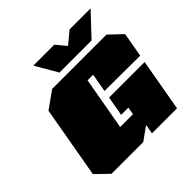

<svg xmlns="http://www.w3.org/2000/svg" viewBox="-229 -1170 1387 1387"><g transform="rotate(-45 465.0 -476.0)"><path d="M398 -783 300 -952H514L578 -875L670 -952H885L726 -783ZM147 0 50 -94 147 -644 277 -737H832L930 -644L897 -457L534 -459L559 -600H502L430 -195H561L571 -252H497L524 -402H887L816 0H560L573 -73L471 0Z"/></g></svg>

Font: Tomorrow Black
Style: Italic
Weight: 900
Italic angle: -10°
Designer: Tony de Marco, Monica Rizzolli
Foundry: Just in Type
Version: Version 2.002